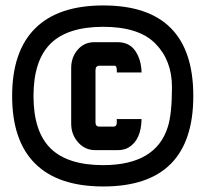

<svg xmlns="http://www.w3.org/2000/svg" viewBox="-20 -571 721 694"><path d="M353.5 -551.3Q678.7 -551.3 678.7 -224.1Q678.7 103 353.5 103Q190.4 103 107.2 20.5Q23.9 -62 23.9 -223.9Q23.9 -385.7 107.2 -468.5Q190.4 -551.3 353.5 -551.3ZM586.9 -113.3Q601.6 -160.2 601.6 -256.3Q601.6 -352.5 542 -413.1Q482.4 -474.1 353.3 -474.1Q224.1 -474.1 162.6 -413.1Q101.1 -352.1 101.1 -223.9Q101.1 -95.7 162.6 -34.9Q224.1 25.9 353.5 25.9Q544.4 25.4 586.9 -113.3ZM390.1 -113.3Q403.3 -113.3 402.3 -132.8Q402.3 -137.7 401.9 -140.6H491.7Q490.2 -65.4 445.3 -38.1Q428.7 -28.3 404.8 -28.3H324.7Q287.1 -28.3 262.2 -56.6Q237.3 -85 237.3 -124V-325.2Q237.3 -363.8 260.7 -391.1Q284.2 -418.5 320.8 -418.5H404.8Q447.8 -418.5 469.2 -386.7Q490.7 -355 491.7 -309.1H402.3V-315.4Q402.3 -334 393.6 -333.5H339.8Q325.2 -333.5 325.2 -317.4V-128.4Q325.2 -113.3 339.8 -113.3Z"/></svg>

Font: Uroob
Style: Regular
Weight: 400
Designer: Hussain K H
Foundry: Swanthanthra Malayalam Computing(http://smc.org.in)
Version: Version 2.0.0+20200101